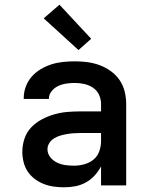

<svg xmlns="http://www.w3.org/2000/svg" viewBox="-20 -789 640 817"><path d="M253 8Q231 8 209 5Q187 2 166.5 -6Q146 -14 128 -27.5Q110 -41 98 -59Q86 -77 80.5 -99Q75 -121 75 -143Q75 -171 84 -198.5Q93 -226 112.5 -246.5Q132 -267 157 -280.5Q182 -294 209.5 -302Q237 -310 265 -312.5Q293 -315 322 -315H410V-346Q410 -367 401.5 -385.5Q393 -404 376 -415.5Q359 -427 339 -431.5Q319 -436 299 -436Q281 -436 263 -433.5Q245 -431 228.5 -423.5Q212 -416 200 -401.5Q188 -387 188 -369V-368H81V-372Q81 -397 90 -421Q99 -445 115.5 -463.5Q132 -482 154 -495Q176 -508 200 -515.5Q224 -523 249 -525.5Q274 -528 299 -528Q326 -528 352.5 -524.5Q379 -521 404.5 -511.5Q430 -502 452 -486Q474 -470 489 -448Q504 -426 510.5 -399.5Q517 -373 517 -346V0H410V-81Q399 -60 382.5 -42Q366 -24 345 -12.5Q324 -1 300.5 3.5Q277 8 253 8ZM295 -84Q317 -84 339 -90Q361 -96 378 -110Q395 -124 402.5 -145.5Q410 -167 410 -189V-223H322Q307 -223 293 -222Q279 -221 264.5 -218.5Q250 -216 236.5 -212Q223 -208 210.5 -200.5Q198 -193 190 -180.5Q182 -168 182 -154Q182 -135 194 -120Q206 -105 223 -97Q240 -89 258.5 -86.5Q277 -84 295 -84ZM314 -576 166 -711 233 -769 368 -624Z"/></svg>

Font: Iosevka Aile Semibold
Style: Regular
Weight: 600
Designer: Belleve Invis
Foundry: Belleve Invis
Version: Version 31.1.0; ttfautohint (v1.8.4)